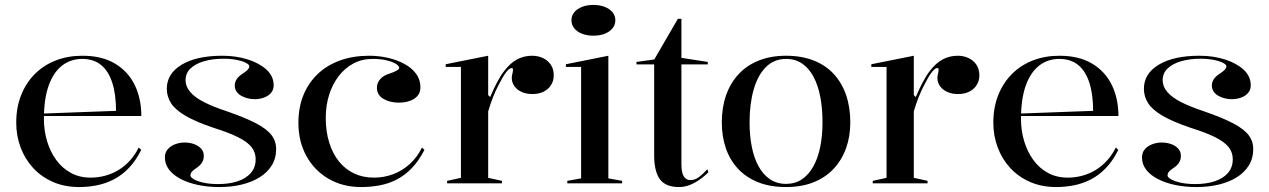

<svg xmlns="http://www.w3.org/2000/svg" viewBox="-20 -740 5123 775"><path d="M312.2 -515Q391.6 -515 444.4 -483.2Q497.3 -451.5 523.9 -396.7Q550.5 -341.9 550.5 -271.7H155.5V-281.7L448.3 -292.6Q448.3 -358.9 433.3 -405.7Q418.4 -452.5 388.4 -477.3Q358.4 -502.2 311.7 -502.2Q265.2 -502.2 230.2 -475Q195.3 -447.7 176.3 -394Q157.2 -340.2 157.2 -260.2Q157.2 -213 170 -170.3Q182.8 -127.6 206.9 -94.4Q230.9 -61.2 266.1 -42.1Q301.2 -23 345.9 -23Q376.3 -23 405.2 -30.9Q434 -38.7 459 -54.1Q484.1 -69.5 504.7 -92.2Q525.4 -114.9 540 -144.6L550 -135Q528.1 -90.9 500 -61.8Q472 -32.7 439.2 -15.8Q406.4 1 371.1 8Q335.7 15 299.8 15Q240.4 15 193.3 -5.8Q146.1 -26.6 113.3 -62.5Q80.5 -98.3 63 -145.3Q45.5 -192.2 45.5 -244.5Q45.5 -306.1 65.2 -355.7Q84.9 -405.3 120.5 -441.1Q156 -476.9 204.9 -495.9Q253.8 -515 312.2 -515Z M865.5 15Q820.2 15 780.4 6.8Q740.7 -1.4 710.2 -17.1Q679.8 -32.7 662.7 -54.8Q645.6 -76.8 645.6 -104.4Q645.6 -124.5 657.3 -137.8Q668.9 -151.1 687.2 -157.9Q705.5 -164.7 725 -164.7Q745.4 -164.7 763 -158.5Q780.7 -152.2 791.6 -140.3Q802.6 -128.4 802.6 -110.6Q802.6 -96.9 796.5 -85.9Q790.4 -74.9 777.4 -65.1Q761 -54.5 754.8 -47.2Q748.7 -40 748.7 -31.7Q748.7 -24.4 763 -16.2Q777.4 -7.9 802.7 -2.4Q828 3 860.3 3Q905.2 3 939.2 -8.3Q973.2 -19.6 992.6 -41.9Q1012 -64.3 1012 -97.6Q1012 -124.5 996 -145.3Q980 -166.2 943.1 -185.1Q906.1 -204 841.8 -224.2Q771.3 -248 729.8 -272Q688.3 -296.1 670.8 -322.9Q653.3 -349.8 653.3 -381.6Q653.3 -442.8 713.4 -478.9Q773.5 -515 877.4 -515Q933.3 -515 980.4 -500Q1027.4 -485 1056 -458.6Q1084.6 -432.1 1084.6 -395.8Q1084.6 -377 1073.6 -364.6Q1062.7 -352.1 1045.2 -345.9Q1027.8 -339.6 1008.7 -339.6Q993.5 -339.6 979.3 -343.2Q965.1 -346.8 953.5 -353.5Q941.8 -360.1 934.7 -370.7Q927.6 -381.2 927.6 -394.6Q927.6 -422.2 958.3 -441.8Q974.3 -452.3 980.3 -459Q986.3 -465.8 986.3 -472.2Q986.3 -477.5 978.2 -483Q970.1 -488.6 955.8 -493.1Q941.4 -497.6 923.1 -500.3Q904.9 -503 883.9 -503Q838.9 -503 804 -493Q769.1 -483 749 -463.7Q729 -444.4 729 -416.3Q729 -390.8 747.9 -368.6Q766.8 -346.5 803.8 -327.7Q840.7 -308.9 895.4 -290.9Q970.3 -264.9 1013.8 -242.1Q1057.2 -219.3 1075.9 -194.7Q1094.6 -170.2 1094.6 -138.5Q1094.6 -100.7 1076.8 -72.1Q1058.9 -43.5 1027.9 -24.2Q996.8 -4.9 955.3 5.1Q913.8 15 865.5 15Z M1437.5 15Q1363.7 15 1306.6 -18.1Q1249.4 -51.1 1216.9 -110Q1184.5 -168.8 1184.5 -244.5Q1184.5 -306.1 1204.6 -355.7Q1224.8 -405.3 1262.3 -441.1Q1299.8 -476.9 1352.4 -495.9Q1405 -515 1469.9 -515Q1509.3 -515 1546.3 -506.5Q1583.3 -498 1613.1 -481.6Q1642.9 -465.3 1660 -441.6Q1677.1 -417.9 1677.1 -387.6Q1677.1 -367.1 1665.5 -353.3Q1653.9 -339.5 1634 -332.6Q1614.2 -325.7 1589.9 -325.7Q1553.5 -325.7 1527.5 -341.1Q1501.4 -356.5 1501.4 -385.9Q1501.4 -405.6 1514.9 -420.8Q1528.3 -436 1552.5 -443Q1591.4 -455.9 1591.4 -466Q1591.4 -473.7 1578.2 -482.1Q1565 -490.5 1540.9 -496.3Q1516.9 -502.2 1483.3 -502.2Q1441 -502.2 1406.4 -483.7Q1371.8 -465.2 1346.9 -432.5Q1321.9 -399.9 1308.4 -357Q1294.9 -314 1294.9 -264.1Q1294.9 -209.1 1308.8 -164.7Q1322.7 -120.2 1348 -88.5Q1373.4 -56.9 1409.2 -39.9Q1445 -23 1488.8 -23Q1530.2 -23 1567.1 -36.9Q1604 -50.9 1634 -78Q1664.1 -105.2 1683.3 -144.6L1693.3 -135Q1670.1 -90 1641.6 -60.7Q1613.1 -31.4 1580.2 -14.7Q1547.2 1.9 1511.2 8.5Q1475.2 15 1437.5 15Z M1784.8 0V-10L1840.5 -22.2V-469.7H1779.1V-480.7L1950.5 -515V-356.3L1958.5 -348.3Q1972.9 -382.2 1987.1 -409Q2001.2 -435.9 2015.4 -453.6Q2039.6 -485.7 2067.3 -500.3Q2095 -515 2128.2 -515Q2151 -515 2170.6 -506.1Q2190.3 -497.2 2202.7 -479.6Q2215.2 -461.9 2215.2 -435.4Q2215.2 -414.7 2204.8 -397.6Q2194.5 -380.5 2175.3 -370.5Q2156.1 -360.4 2128.9 -360.4Q2105.1 -360.4 2086.2 -368.7Q2067.3 -377 2056.6 -391.9Q2045.8 -406.8 2045.8 -425.2Q2045.8 -432.7 2047.2 -438.2Q2048.6 -443.8 2049.7 -449.1Q2050.7 -454.5 2050.7 -458.3Q2050.7 -465.3 2045.6 -465.3Q2035.7 -465.3 2022.4 -447.7Q2009.2 -430.2 1992.2 -396.3Q1981.1 -375.6 1970.1 -348Q1959.2 -320.4 1950.5 -290.5V-22.2L2006.1 -10V0Z M2375 -596Q2349.1 -596 2329.2 -603.9Q2309.2 -611.8 2297.9 -625.9Q2286.6 -639.9 2286.6 -658Q2286.6 -676.6 2297.9 -690.5Q2309.2 -704.3 2329.2 -712.2Q2349.1 -720.1 2375 -720.1Q2401.3 -720.1 2421.2 -712.2Q2441.2 -704.3 2452.5 -690.5Q2463.8 -676.6 2463.8 -658Q2463.8 -639.9 2452.5 -625.9Q2441.2 -611.8 2421.2 -603.9Q2401.3 -596 2375 -596ZM2269.9 0V-10L2325.6 -20V-469.7H2264.3V-480.7L2435.6 -515V-20L2491.2 -10V0Z M2720.3 15Q2666.6 15 2643.5 -16.7Q2620.5 -48.4 2620.5 -113.1V-480H2549.1V-490L2621 -500L2716.1 -664H2730.5V-506.5L2836.9 -490V-480H2730.5V-77.9Q2730.5 -43.2 2740.1 -28.1Q2749.8 -13 2767.2 -13Q2785.1 -13 2801.7 -25.5Q2818.2 -38 2834.9 -56.9L2839.5 -44.8Q2828.9 -34.1 2815.5 -23.5Q2802.2 -12.9 2786.8 -4Q2771.4 4.9 2754.6 10Q2737.8 15 2720.3 15Z M3152.7 -515Q3215.1 -515 3263.6 -496.1Q3312.1 -477.3 3345.1 -441.6Q3378.1 -406 3395.2 -356.4Q3412.2 -306.8 3412.2 -246Q3412.2 -189.3 3395.1 -141.7Q3378 -94.1 3345 -58.8Q3311.9 -23.5 3263.7 -4.2Q3215.5 15 3152.7 15Q3089.1 15 3040.5 -4.2Q2991.8 -23.5 2959 -58.8Q2926.2 -94.1 2909.8 -141.7Q2893.5 -189.3 2893.5 -246Q2893.5 -306.8 2911.1 -356.4Q2928.8 -406 2962.3 -441.6Q2995.7 -477.3 3044 -496.1Q3092.2 -515 3152.7 -515ZM3153.3 -502.2Q3104.4 -502.2 3071.4 -469.1Q3038.5 -436.1 3022.1 -378.2Q3005.6 -320.4 3005.6 -246Q3005.6 -193.2 3014.5 -147.9Q3023.3 -102.6 3041.8 -68.9Q3060.3 -35.2 3088 -16.5Q3115.6 2.2 3152.7 2.2Q3189.5 2.2 3217 -16.3Q3244.4 -34.7 3263.1 -68.5Q3281.9 -102.2 3290.9 -147.5Q3300 -192.8 3300 -246Q3300 -301.7 3291.2 -348.4Q3282.3 -395.2 3264 -429.7Q3245.7 -464.3 3218 -483.2Q3190.4 -502.2 3153.3 -502.2Z M3502.8 0V-10L3558.5 -22.2V-469.7H3497.1V-480.7L3668.5 -515V-356.3L3676.5 -348.3Q3690.9 -382.2 3705.1 -409Q3719.2 -435.9 3733.4 -453.6Q3757.6 -485.7 3785.3 -500.3Q3813 -515 3846.2 -515Q3869 -515 3888.6 -506.1Q3908.3 -497.2 3920.7 -479.6Q3933.2 -461.9 3933.2 -435.4Q3933.2 -414.7 3922.8 -397.6Q3912.5 -380.5 3893.3 -370.5Q3874.1 -360.4 3846.9 -360.4Q3823.1 -360.4 3804.2 -368.7Q3785.3 -377 3774.6 -391.9Q3763.8 -406.8 3763.8 -425.2Q3763.8 -432.7 3765.2 -438.2Q3766.6 -443.8 3767.7 -449.1Q3768.7 -454.5 3768.7 -458.3Q3768.7 -465.3 3763.6 -465.3Q3753.7 -465.3 3740.4 -447.7Q3727.2 -430.2 3710.2 -396.3Q3699.1 -375.6 3688.1 -348Q3677.2 -320.4 3668.5 -290.5V-22.2L3724.1 -10V0Z M4256.2 -515Q4335.6 -515 4388.4 -483.2Q4441.3 -451.5 4467.9 -396.7Q4494.5 -341.9 4494.5 -271.7H4099.5V-281.7L4392.3 -292.6Q4392.3 -358.9 4377.3 -405.7Q4362.4 -452.5 4332.4 -477.3Q4302.4 -502.2 4255.7 -502.2Q4209.2 -502.2 4174.2 -475Q4139.3 -447.7 4120.3 -394Q4101.2 -340.2 4101.2 -260.2Q4101.2 -213 4114 -170.3Q4126.8 -127.6 4150.9 -94.4Q4174.9 -61.2 4210.1 -42.1Q4245.2 -23 4289.9 -23Q4320.3 -23 4349.2 -30.9Q4378 -38.7 4403 -54.1Q4428.1 -69.5 4448.7 -92.2Q4469.4 -114.9 4484 -144.6L4494 -135Q4472.1 -90.9 4444 -61.8Q4416 -32.7 4383.2 -15.8Q4350.4 1 4315.1 8Q4279.7 15 4243.8 15Q4184.4 15 4137.3 -5.8Q4090.1 -26.6 4057.3 -62.5Q4024.5 -98.3 4007 -145.3Q3989.5 -192.2 3989.5 -244.5Q3989.5 -306.1 4009.2 -355.7Q4028.9 -405.3 4064.5 -441.1Q4100 -476.9 4148.9 -495.9Q4197.8 -515 4256.2 -515Z M4809.5 15Q4764.2 15 4724.4 6.8Q4684.7 -1.4 4654.2 -17.1Q4623.8 -32.7 4606.7 -54.8Q4589.6 -76.8 4589.6 -104.4Q4589.6 -124.5 4601.3 -137.8Q4612.9 -151.1 4631.2 -157.9Q4649.5 -164.7 4669 -164.7Q4689.4 -164.7 4707 -158.5Q4724.7 -152.2 4735.6 -140.3Q4746.6 -128.4 4746.6 -110.6Q4746.6 -96.9 4740.5 -85.9Q4734.4 -74.9 4721.4 -65.1Q4705 -54.5 4698.8 -47.2Q4692.7 -40 4692.7 -31.7Q4692.7 -24.4 4707 -16.2Q4721.4 -7.9 4746.7 -2.4Q4772 3 4804.3 3Q4849.2 3 4883.2 -8.3Q4917.2 -19.6 4936.6 -41.9Q4956 -64.3 4956 -97.6Q4956 -124.5 4940 -145.3Q4924 -166.2 4887.1 -185.1Q4850.1 -204 4785.8 -224.2Q4715.3 -248 4673.8 -272Q4632.3 -296.1 4614.8 -322.9Q4597.3 -349.8 4597.3 -381.6Q4597.3 -442.8 4657.4 -478.9Q4717.5 -515 4821.4 -515Q4877.3 -515 4924.4 -500Q4971.4 -485 5000 -458.6Q5028.6 -432.1 5028.6 -395.8Q5028.6 -377 5017.6 -364.6Q5006.7 -352.1 4989.2 -345.9Q4971.8 -339.6 4952.7 -339.6Q4937.5 -339.6 4923.3 -343.2Q4909.1 -346.8 4897.5 -353.5Q4885.8 -360.1 4878.7 -370.7Q4871.6 -381.2 4871.6 -394.6Q4871.6 -422.2 4902.3 -441.8Q4918.3 -452.3 4924.3 -459Q4930.3 -465.8 4930.3 -472.2Q4930.3 -477.5 4922.2 -483Q4914.1 -488.6 4899.8 -493.1Q4885.4 -497.6 4867.1 -500.3Q4848.9 -503 4827.9 -503Q4782.9 -503 4748 -493Q4713.1 -483 4693 -463.7Q4673 -444.4 4673 -416.3Q4673 -390.8 4691.9 -368.6Q4710.8 -346.5 4747.8 -327.7Q4784.7 -308.9 4839.4 -290.9Q4914.3 -264.9 4957.8 -242.1Q5001.2 -219.3 5019.9 -194.7Q5038.6 -170.2 5038.6 -138.5Q5038.6 -100.7 5020.8 -72.1Q5002.9 -43.5 4971.9 -24.2Q4940.8 -4.9 4899.3 5.1Q4857.8 15 4809.5 15Z"/></svg>

Font: Kalnia Thin
Style: Regular
Weight: 100
Version: Version 1.105